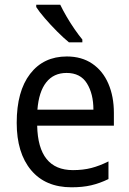

<svg xmlns="http://www.w3.org/2000/svg" viewBox="-20 -879 550 816"><path d="M264 -639Q327 -639 372 -608.5Q417 -578 440.5 -523.5Q464 -469 464 -399V-345H138Q142 -156 290 -156Q333 -156 368 -165Q403 -174 441 -193V-118Q404 -100 367.5 -91.5Q331 -83 284 -83Q173 -83 112 -156Q51 -229 51 -357Q51 -491 108 -565Q165 -639 264 -639ZM263 -569Q208 -569 176.5 -529Q145 -489 139 -413H377Q377 -480 349.5 -524.5Q322 -569 263 -569ZM236 -859Q247 -836 263 -808.5Q279 -781 297 -755Q315 -729 330 -711V-699H273Q251 -717 223 -745Q195 -773 170.5 -801.5Q146 -830 134 -849V-859Z"/></svg>

Font: Noto Sans Telugu UI SemiCondensed
Style: Regular
Weight: 400
Width: 4
Designer: Jelle Bosma - Monotype Design Team
Foundry: Monotype Imaging Inc.
Version: Version 2.005; ttfautohint (v1.8.4.7-5d5b)